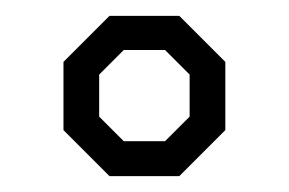

<svg xmlns="http://www.w3.org/2000/svg" viewBox="-20 -712 364 242"><path d="M60 -548V-634L118 -692H206L264 -634V-548L206 -490H118ZM188 -534 219 -565V-618L188 -649H136L105 -618V-565L136 -534Z"/></svg>

Font: Chakra Petch Light
Style: Regular
Weight: 300
Designer: Katatrad Aksorn Co.,Ltd.
Foundry: Cadson Demak Co.,Ltd.
Version: Version 1.000; ttfautohint (v1.6)